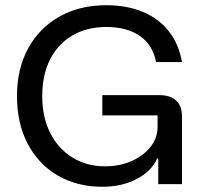

<svg xmlns="http://www.w3.org/2000/svg" viewBox="-20 -705 770 735"><path d="M371.7 10Q275 10 200.8 -33.3Q126.7 -76.7 85.8 -155Q45 -233.3 45 -337.5Q45 -441.7 87.9 -520Q130.8 -598.3 207.9 -641.7Q285 -685 386.7 -685Q465.8 -685 526.7 -659.6Q587.5 -634.2 625.8 -585.8Q664.2 -537.5 676.7 -467.5H577.5Q565 -532.5 515.8 -567.1Q466.7 -601.7 386.7 -601.7Q312.5 -601.7 257.1 -569.2Q201.7 -536.7 171.7 -477.5Q141.7 -418.3 141.7 -336.7Q141.7 -256.7 172.1 -196.2Q202.5 -135.8 257.1 -102.1Q311.7 -68.3 381.7 -68.3Q439.2 -68.3 484.6 -88.8Q530 -109.2 556.7 -143.3Q583.3 -177.5 583.3 -220.8V-263.3H371.7V-340.8H590.8Q631.7 -340.8 654.2 -320Q676.7 -299.2 676.7 -260V0H585.8V-98.3H581.7Q560 -49.2 502.9 -19.6Q445.8 10 371.7 10Z"/></svg>

Font: Funnel Display
Style: Regular
Weight: 400
Designer: NORD ID, Kristian Moeller
Foundry: Dicotype
Version: Version 1.000